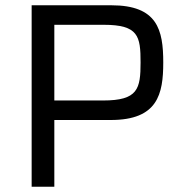

<svg xmlns="http://www.w3.org/2000/svg" viewBox="-20 -708 692 728"><path d="M100 -688V0H186V-253H400C578 -253 599 -351 599 -471C599 -595 577 -688 402 -688ZM371 -327H186V-614H373C505 -614 513 -571 513 -471C513 -371 503 -327 371 -327Z"/></svg>

Font: Saira UNSAM
Style: Regular
Weight: 400
Designer: Hector Gatti with collaboration of the Omnibus-Type team
Foundry: Omnibus-Type
Version: Version 0.072;PS 000.072;hotconv 1.0.88;makeotf.lib2.5.64775